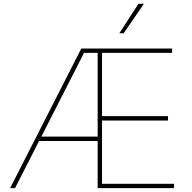

<svg xmlns="http://www.w3.org/2000/svg" viewBox="-20 -980 999 1000"><path d="M32.7 0 403.4 -727.3H876.4V-704.5H511.4V-375H855.1V-352.3H511.4V-22.7H886.4V0H488.6V-245.7H183.6L58.2 0ZM195.3 -268.5H488.6V-704.5H417.6ZM601.6 -806.8 701 -960.2H729.4L624.3 -806.8Z"/></svg>

Font: Inter P Thin
Style: Regular
Weight: 100
Designer: Rasmus Andersson
Foundry: rsms
Version: Version 3.018;git-588b23468